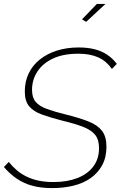

<svg xmlns="http://www.w3.org/2000/svg" viewBox="-23 -958 624 983"><path d="M244 5Q161 5 103 -21Q45 -47 -3 -103L22 -129Q41 -105 63.5 -86Q86 -67 114 -53.5Q142 -40 175.5 -33Q209 -26 251 -26Q321 -26 373.5 -46.5Q426 -67 455 -106Q484 -145 484 -199Q484 -244 463.5 -268.5Q443 -293 401.5 -309Q360 -325 297 -340Q235 -356 192 -371.5Q149 -387 126.5 -413.5Q104 -440 104 -490Q104 -541 124 -582.5Q144 -624 181 -653.5Q218 -683 268.5 -699Q319 -715 380 -715Q425 -715 461 -706Q497 -697 525.5 -678Q554 -659 575 -631L550 -605Q536 -625 518.5 -640Q501 -655 479.5 -664.5Q458 -674 433 -678.5Q408 -683 378 -683Q300 -683 247.5 -658Q195 -633 168 -591Q141 -549 141 -498Q141 -458 160 -436Q179 -414 217.5 -400Q256 -386 317 -371Q385 -354 430.5 -336Q476 -318 499 -288.5Q522 -259 522 -207Q522 -153 500.5 -113Q479 -73 441.5 -46.5Q404 -20 353.5 -7.5Q303 5 244 5ZM418 -846 397 -859 473 -938H517Z"/></svg>

Font: Raleway Thin ExtraLight
Style: Italic
Weight: 250
Italic angle: -12°
Version: Version 4.026